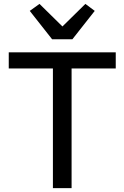

<svg xmlns="http://www.w3.org/2000/svg" viewBox="-20 -967 640 987"><path d="M352 -765H248L133 -911L183 -947L301 -831L419 -947L467 -911ZM575 -615H348V0H252V-615H25V-698H575Z"/></svg>

Font: IBM Plex Mono Text
Style: Regular
Weight: 450
Designer: Mike Abbink, Paul van der Laan, Pieter van Rosmalen
Foundry: Bold Monday
Version: Version 2.000